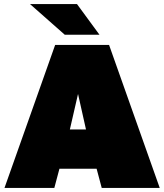

<svg xmlns="http://www.w3.org/2000/svg" viewBox="-20 -920 804 940"><path d="M2 0 250 -700H514L762 0H478L453 -94H271L246 0ZM322 -286H401L362 -460ZM297 -750 127 -900H357L467 -750Z"/></svg>

Font: Golos Text Black
Style: Regular
Weight: 900
Designer: A.Korolkova, Vitaly Kuzmin
Foundry: ParaType Ltd
Version: Version 2.004